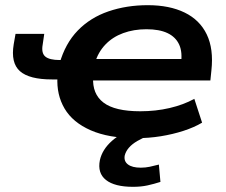

<svg xmlns="http://www.w3.org/2000/svg" viewBox="-20 -524 875 742"><path d="M505 10Q400 10 330.5 -20.5Q261 -51 229.5 -104.5Q198 -158 202 -227L210 -217H181Q93 -217 57 -249Q21 -281 33 -353L40 -393H151L145 -352Q139 -319 155 -305.5Q171 -292 211 -292H236L210 -278Q232 -356 280.5 -406Q329 -456 399 -480Q469 -504 551 -504Q635 -504 693.5 -475.5Q752 -447 779 -391Q806 -335 797 -252L793 -213H322L340 -226Q336 -161 380 -127.5Q424 -94 522 -94Q582 -94 635.5 -106.5Q689 -119 731 -142L761 -50Q731 -32 689.5 -18.5Q648 -5 601.5 2.5Q555 10 505 10ZM546 -411Q497 -411 456 -396Q415 -381 387 -351.5Q359 -322 347 -281L336 -296H705L679 -276Q686 -322 672.5 -351.5Q659 -381 627.5 -396Q596 -411 546 -411ZM494 198Q423 198 389.5 171.5Q356 145 366 95Q375 54 412.5 20.5Q450 -13 522 -39L555 0Q531 9 510.5 21Q490 33 478 47Q466 61 462 77Q458 99 474.5 111.5Q491 124 524 124Q542 124 558.5 120.5Q575 117 594 112L600 179Q575 187 550 192.5Q525 198 494 198Z"/></svg>

Font: Nunito Sans 10pt Expanded
Style: Bold Italic
Weight: 700
Width: 7
Italic angle: -9°
Designer: Vernon Adams
Foundry: Vernon Adams
Version: Version 3.101;gftools[0.9.27]